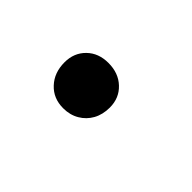

<svg xmlns="http://www.w3.org/2000/svg" viewBox="-28 -201 301 301"><g transform="rotate(45 123.0 -50.0)"><path d="M99.5 0Q77.5 0 63.8 -14.8Q50 -29.5 50 -52.5Q50 -73.5 63.8 -87Q77.5 -100.5 99.5 -100.5Q122 -100.5 136.2 -87Q150.5 -73.5 150.5 -52.5Q150.5 -37 144 -25.2Q137.5 -13.5 126 -6.8Q114.5 0 99.5 0Z"/></g></svg>

Font: Edu VIC WA NT Hand Pre
Style: Regular
Weight: 400
Designer: Tina and Corey Anderson, Eben Sorkin, Mirko Velimirovic
Foundry: Google for Education
Version: Version 1.000